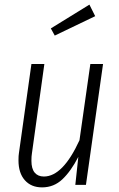

<svg xmlns="http://www.w3.org/2000/svg" viewBox="-20 -800 513 831"><path d="M60 -106Q60 -127 62 -138L116 -523H172L118 -135Q116 -124 116 -104Q116 -70 130 -53Q144 -36 170 -36Q252 -36 324 -193L371 -523H426L352 0H306L319 -121Q287 -59 250 -24Q213 11 162 11Q115 11 87.5 -20Q60 -51 60 -106ZM367 -780 392 -730 217 -646 200 -677Z"/></svg>

Font: Fira Sans Extra Condensed Light
Style: Italic
Weight: 300
Width: 3
Italic angle: -8°
Designer: Carrois Corporate & Edenspiekermann AG
Foundry: Carrois Corporate GbR & Edenspiekermann AG
Version: Version 4.203